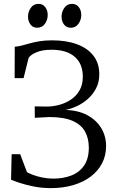

<svg xmlns="http://www.w3.org/2000/svg" viewBox="-20 -959 595 990"><path d="M242 11Q194.5 11 152 2.2Q109.5 -6.5 79.2 -16.8Q49 -27 37 -32L40 -164H84L119 -71.5Q128.5 -65.5 149.2 -57.5Q170 -49.5 197.8 -43.8Q225.5 -38 255 -38Q305.5 -38 347 -53.8Q388.5 -69.5 413.2 -105Q438 -140.5 438 -198Q438 -245 418.5 -280.5Q399 -316 354.2 -335.8Q309.5 -355.5 234 -355.5L159.5 -351.5L159 -410.5L220 -409.5Q252.5 -409.5 285.2 -418.2Q318 -427 345.8 -445.5Q373.5 -464 390.2 -493.2Q407 -522.5 407 -563.5Q407 -630 365.2 -666.2Q323.5 -702.5 246 -702.5Q199 -702.5 168.2 -689.5Q137.5 -676.5 127.5 -660.5L101.5 -556H55.5L56 -718Q74.5 -719.5 93.8 -724.5Q113 -729.5 135.2 -735.8Q157.5 -742 185.2 -746.5Q213 -751 248.5 -751Q322.5 -751 377.2 -730.8Q432 -710.5 462 -671.5Q492 -632.5 492 -576Q492 -534.5 475 -502.5Q458 -470.5 431.5 -447.5Q405 -424.5 374.5 -410.8Q344 -397 316.5 -392Q383 -390.5 430 -365.2Q477 -340 502 -298.5Q527 -257 527 -206Q527 -156.5 506 -116.5Q485 -76.5 447 -48Q409 -19.5 356.8 -4.2Q304.5 11 242 11ZM171 -816Q150 -816 137.2 -832.5Q124.5 -849 124.5 -873.5Q124.5 -898 138.8 -918.5Q153 -939 178 -939H179Q200.5 -939 213.2 -922.5Q226 -906 226 -881.5Q226 -857 211.8 -836.5Q197.5 -816 172 -816ZM344 -816Q323 -816 310.2 -832.5Q297.5 -849 297.5 -873.5Q297.5 -898 311.8 -918.5Q326 -939 351 -939H352Q373.5 -939 386.2 -922.5Q399 -906 399 -881.5Q399 -857 384.8 -836.5Q370.5 -816 345 -816Z"/></svg>

Font: Merriweather 20pt Light
Style: Regular
Weight: 300
Version: Version 2.100